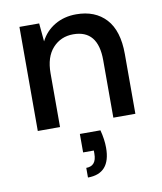

<svg xmlns="http://www.w3.org/2000/svg" viewBox="-85 -577 760 901"><g transform="rotate(-10 295.0 -126.0)"><path d="M67 0V-496H161L169 -409Q192 -455 236.5 -481.5Q281 -508 339 -508Q429 -508 480.5 -452Q532 -396 532 -285V0H427V-274Q427 -418 309 -418Q250 -418 211.5 -376Q173 -334 173 -256V0ZM261 256V210Q310 210 310 151V136H259V48H357Q369 93 369 133Q369 256 261 256Z"/></g></svg>

Font: Ultramarine Medium
Style: Regular
Weight: 500
Designer: Colophon Foundry, Jonny Pinhorn
Foundry: Colophon Foundry
Version: Version 1.200; ttfautohint (v1.8.3)